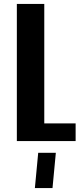

<svg xmlns="http://www.w3.org/2000/svg" viewBox="-20 -720 426 980"><path d="M66 0H366V-90H206V-700H66ZM158 240H248L265 60H175Z"/></svg>

Font: Tanklager Original
Style: Regular
Weight: 400
Designer: Ariel Martín Pérez
Foundry: Tunera Type Foundry
Version: Version 1.000;Glyphs 3.3 (3310)